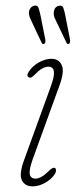

<svg xmlns="http://www.w3.org/2000/svg" viewBox="-20 -654 287 681"><path d="M106 -20.5Q115.5 -20.5 127 -26.8Q138.5 -33 153.5 -48Q167.5 -62 175 -58Q179 -55.5 178.8 -49.5Q178.5 -43.5 175 -37.5Q162.5 -18 140 -5.5Q117.5 7 95 7Q69 7 57.8 -14.2Q46.5 -35.5 66 -88L159.5 -345.5Q173.5 -383 171.2 -400.2Q169 -417.5 151.5 -417.5Q130 -417.5 103 -389Q97.5 -383.5 92.5 -380.2Q87.5 -377 82 -380Q72.5 -385.5 82 -399.5Q95 -420 118 -432.8Q141 -445.5 162.5 -445.5Q188 -445.5 198.8 -423.5Q209.5 -401.5 191 -351L97 -92Q83 -53.5 85.5 -37Q88 -20.5 106 -20.5ZM123.7 -599 140.7 -514Q142.3 -503.5 137.5 -499Q131.4 -494.5 127.4 -503L92.1 -578Q88.5 -585.5 85.4 -593.2Q82.4 -601 82.4 -609Q83.2 -619.5 88.9 -626Q94.6 -632.5 101.4 -634Q112.8 -636 116.4 -626.2Q120.1 -616.5 123.7 -599ZM211.6 -599 228.2 -514.5Q230.2 -503.5 225.4 -499Q218.9 -495 215.6 -503L179.6 -578Q176 -585 172.9 -592.8Q169.9 -600.5 170.7 -608.5Q171.9 -630.5 189.7 -633.5Q200.7 -636 204.5 -626.2Q208.4 -616.5 211.6 -599Z"/></svg>

Font: Fraunces 72pt SuperSoft Thin
Style: Italic
Weight: 100
Italic angle: -16°
Version: Version 1.000;[b76b70a41]